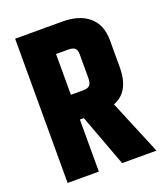

<svg xmlns="http://www.w3.org/2000/svg" viewBox="-130 -780 741 867"><g transform="rotate(-20 241.0 -346.5)"><path d="M195 -250V0H45V-693H271Q353 -693 399 -654Q445 -615 445 -540V-412Q445 -292 363 -262L472 0H307L214 -250ZM195 -565V-369H254Q277 -369 286 -379Q295 -389 295 -414V-527Q295 -549 285 -557Q275 -565 254 -565Z"/></g></svg>

Font: Khand
Style: Bold
Weight: 700
Designer: Devanagari: Sanchit Sawaria, Jyotish Sonowal; Latin: Satya Rajpurohit
Foundry: Indian Type Foundry
Version: Version 1.101;PS 1.0;hotconv 1.0.78;makeotf.lib2.5.61930; tt